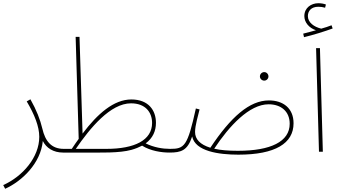

<svg xmlns="http://www.w3.org/2000/svg" viewBox="-28 -943 2107 1193"><path d="M4 230C110 182 225 71 238 -67C260 -23 304 5 364 5C375 5 381 -1 381 -7C381 -13 378 -18 368 -18C291 -18 253 -66 235 -144C222 -199 199 -259 161 -326L138 -313C186 -232 216 -157 216 -93C216 34 113 153 -8 207Z M364 5H471C604 5 713 9 789 -12C814 -19 836 -28 855 -38C907 -5 976 5 1025 5C1035 5 1041 -1 1041 -7C1041 -13 1038 -18 1028 -18C982 -18 928 -27 877 -52C922 -85 941 -130 941 -180C941 -257 895 -325 788 -325C679 -325 578 -236 485 -113L466 -714H442L461 -80C446 -60 432 -39 418 -18H368ZM786 -301C875 -301 917 -246 917 -179C917 -72 809 -18 633 -18H443C532 -148 658 -301 786 -301Z M1614 -442C1628 -442 1640 -454 1640 -468C1640 -483 1628 -495 1614 -495C1599 -495 1587 -483 1587 -468C1587 -454 1599 -442 1614 -442ZM1453 18C1682 18 1796 -52 1796 -177C1796 -271 1731 -319 1643 -319C1522 -319 1406 -216 1279 -25C1215 -45 1184 -78 1184 -123C1184 -164 1204 -229 1212 -263L1189 -269C1137 -33 1118 -18 1029 -18L1025 5C1097 5 1137 -7 1166 -95C1185 -3 1331 18 1453 18ZM1641 -295C1718 -295 1772 -251 1772 -174C1772 -63 1654 -6 1450 -6C1391 -6 1342 -10 1303 -19C1396 -160 1521 -295 1641 -295Z M1861 -712C1916 -725 1990 -748 2039 -766L2032 -786C2013 -779 1992 -771 1968 -765C1922 -776 1885 -804 1885 -843C1885 -874 1905 -901 1950 -901C1965 -901 1979 -899 1992 -895L1997 -915C1984 -920 1967 -923 1950 -923C1906 -923 1863 -895 1863 -843C1863 -805 1891 -770 1935 -755C1913 -749 1889 -742 1856 -734ZM1954 0H1978L1960 -644H1936Z"/></svg>

Font: Noto Sans Arabic UI SmCn Th
Style: Regular
Weight: 100
Width: 4
Designer: Monotype Design Team, Nadine Chahine and Nizar Qandah
Foundry: Monotype Imaging Inc.
Version: Version 2.010